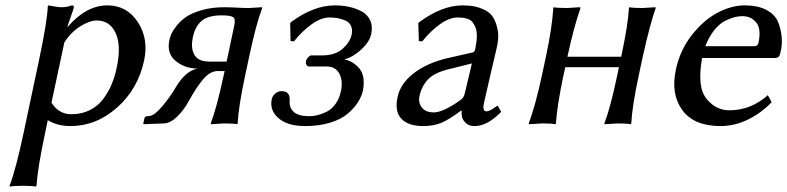

<svg xmlns="http://www.w3.org/2000/svg" viewBox="-20 -459 2928 714"><path d="M219.2 -300.8 171.4 -77.1Q198.7 -34.2 245.1 -34.2Q283.2 -34.2 313.7 -49.3Q344.2 -64.5 363.8 -90.8Q383.3 -117.2 395.3 -145.8Q407.2 -174.3 414.1 -208Q431.6 -290 409.9 -336.4Q388.2 -382.8 340.3 -382.8Q313 -382.8 277.8 -360.6Q242.7 -338.4 219.2 -300.8ZM68.4 32.2 125 -234.9Q155.8 -379.9 157.7 -436L160.2 -439Q193.4 -432.1 210 -432.1Q228.5 -432.1 247.1 -439Q256.3 -439 254.4 -429.2L230.5 -359.9H232.4Q301.3 -439 379.4 -439Q451.7 -439 492.4 -377Q533.2 -314.9 516.1 -234.9Q493.7 -128.9 416 -59.6Q338.4 9.8 241.7 9.8Q193.4 9.8 157.7 -12.2L148.4 32.2Q120.1 165 115.7 231.9L112.8 234.9Q99.6 231.9 65.9 231.9Q60.1 231.9 54.7 232.2Q49.3 232.4 45.2 232.4Q41 232.4 37.4 232.7Q33.7 232.9 30.8 233.2Q27.8 233.4 25.4 233.6Q22.9 233.9 21.2 234.1Q19.5 234.4 18.3 234.6Q17.1 234.9 16.6 234.9H16.1L15.6 231.9Q39.6 168.9 68.4 32.2Z M822.8 -230 851.6 -366.2Q856.4 -389.2 846.4 -395.5Q836.4 -401.9 805.2 -401.9Q753.4 -401.9 729.5 -381.1Q705.6 -360.4 697.3 -320.8Q688.5 -280.3 702.9 -255.1Q717.3 -230 757.8 -230ZM907.2 -251 891.6 -178.2Q866.7 -61 863.8 0L862.3 2.9Q848.6 0 814 0L765.1 2.9L763.7 0Q787.1 -63.5 809.6 -168.9L815.4 -194.8H790Q762.2 -194.8 736.8 -165.8Q711.4 -136.7 682.6 -84Q663.6 -49.3 638.4 -24.9Q613.3 -0.5 588.9 0L515.1 2.9L512.7 0L517.1 -19Q519 -26.9 528.3 -26.9L536.6 -27.8Q555.2 -29.8 584.5 -64.9Q613.8 -100.1 634.8 -136.2Q670.4 -195.3 714.4 -204.1Q667.5 -204.1 633.3 -232.4Q599.1 -260.7 609.9 -310.1Q612.3 -321.3 617.9 -334Q623.5 -346.7 638.4 -365.2Q653.3 -383.8 674.6 -397.7Q695.8 -411.6 732.4 -421.9Q769 -432.1 814.5 -432.1Q833 -432.1 860.1 -430.7Q887.2 -429.2 905.3 -429.2L954.6 -432.1L955.1 -429.2Q932.1 -369.1 907.2 -251Z M1205.1 -394Q1173.8 -394 1138.4 -368.4Q1103 -342.8 1073.2 -305.2L1060.5 -306.2L1059.1 -373L1062.5 -377Q1146.5 -439 1225.1 -439Q1251.5 -439 1275.6 -434.1Q1299.8 -429.2 1322.5 -418Q1345.2 -406.7 1356 -384.5Q1366.7 -362.3 1360.4 -332Q1354 -303.2 1323.7 -275.1Q1293.5 -247.1 1260.3 -237.8Q1271.5 -236.3 1284.2 -230.2Q1296.9 -224.1 1311 -210.4Q1325.2 -196.8 1330.1 -175.8Q1335 -154.8 1330.1 -124Q1325.2 -101.1 1311.3 -79.1Q1297.4 -57.1 1273.2 -36.4Q1249 -15.6 1208 -2.9Q1167 9.8 1115.2 9.8Q1049.3 9.8 1015.6 -19.5Q981.9 -48.8 990.7 -90.8Q993.2 -102.1 1003.7 -111.1Q1014.2 -120.1 1026.9 -120.1Q1060.5 -120.1 1057.1 -83Q1055.7 -56.6 1073.7 -41.7Q1091.8 -26.9 1129.4 -26.9Q1144.5 -26.9 1159.9 -30.5Q1175.3 -34.2 1194.1 -43.2Q1212.9 -52.2 1227.5 -72.3Q1242.2 -92.3 1248 -121.1Q1255.9 -158.2 1241.9 -185.1Q1228 -211.9 1192.9 -211.9H1128.9Q1122.6 -211.9 1119.4 -218.3Q1116.2 -224.6 1117.9 -231.9Q1119.6 -239.3 1126 -246.1Q1132.3 -252.9 1137.2 -252.9H1177.2Q1227.1 -252.9 1254.6 -278.1Q1282.2 -303.2 1287.6 -330.1Q1291.5 -349.1 1285.4 -362.5Q1279.3 -376 1265.1 -382.3Q1251 -388.7 1236.3 -391.4Q1221.7 -394 1205.1 -394Z M1734.9 -223.1 1650.4 -202.1Q1596.2 -189 1572.3 -164.3Q1548.3 -139.6 1540 -102.1Q1534.7 -77.1 1548.8 -59.1Q1563 -41 1593.3 -41Q1626 -41 1688.5 -84Q1704.6 -94.2 1708 -109.9ZM1779.8 -76.2Q1772.9 -45.4 1789.1 -44.9Q1793.9 -44.9 1800 -47.6Q1806.2 -50.3 1810.3 -52.7Q1814.5 -55.2 1821 -60.1Q1827.6 -64.9 1829.6 -65.9L1832 -64L1843.8 -43Q1791.5 10.3 1744.6 9.8Q1723.1 9.8 1711.4 -2.2Q1699.7 -14.2 1697.8 -25.4Q1695.8 -36.6 1696.8 -47.9H1694.8Q1649.4 -13.7 1620.6 -2Q1591.8 9.8 1553.2 9.8Q1498.5 9.8 1472.7 -17.3Q1446.8 -44.4 1458.5 -98.1Q1469.2 -148.9 1519.5 -187.3Q1569.8 -225.6 1646 -243.2L1738.8 -264.2Q1745.1 -266.1 1747.1 -275.9Q1752.9 -303.2 1753.2 -324Q1753.4 -344.7 1748.3 -356.9Q1743.2 -369.1 1736.6 -377.2Q1730 -385.3 1719.2 -388.7Q1708.5 -392.1 1700.7 -393.1Q1692.9 -394 1682.1 -394Q1650.9 -394 1615.5 -368.4Q1580.1 -342.8 1550.3 -305.2L1537.6 -306.2L1535.6 -373L1539.6 -377Q1623.5 -439 1700.7 -439Q1724.6 -439 1744.4 -435.1Q1764.2 -431.2 1784.4 -420.9Q1804.7 -410.6 1815.2 -392.3Q1825.7 -374 1831.1 -345.7Q1836.4 -317.4 1826.2 -276.9Q1825.2 -272.9 1804.2 -182.9Q1783.2 -92.8 1779.8 -76.2Z M2370.6 -250 2355.5 -179.2Q2330.6 -63 2327.6 0L2324.7 2.9Q2311 0 2277.3 0Q2277.3 0 2228 2.9L2227.5 0Q2250.5 -60.1 2275.4 -179.2L2281.7 -209H2082L2075.7 -180.2Q2051.8 -67.4 2047.4 0L2044.9 2.9Q2030.8 0 1996.6 0Q1996.6 0 1946.8 2.9L1946.3 0Q1971.7 -68.8 1995.6 -180.2L2010.3 -249Q2033.2 -356.4 2037.6 -429.2L2039.1 -432.1Q2052.7 -429.2 2087.4 -429.2Q2087.4 -429.2 2137.2 -432.1L2138.7 -429.2Q2113.8 -357.9 2090.3 -249V-248H2290L2290.5 -250Q2315.9 -369.1 2318.8 -429.2L2320.3 -432.1Q2334 -429.2 2368.7 -429.2Q2368.7 -429.2 2417.5 -432.1L2418.5 -429.2Q2398.9 -375.5 2370.6 -250Z M2603 -287.1H2784.2Q2798.3 -287.1 2800.8 -300.8Q2811.5 -352.1 2792.2 -375.5Q2772.9 -398.9 2740.7 -398.9Q2728 -398.9 2714.1 -395.8Q2700.2 -392.6 2678.7 -382.6Q2657.2 -372.6 2637 -347.9Q2616.7 -323.2 2603 -287.1ZM2835.4 -105 2849.6 -79.1Q2811 -38.6 2761.5 -14.4Q2711.9 9.8 2659.7 9.8Q2560.5 9.8 2517.3 -49.6Q2474.1 -108.9 2493.2 -199.2Q2508.3 -271.5 2552.2 -327.9Q2596.2 -384.3 2648.2 -411.6Q2700.2 -439 2749.5 -439Q2796.9 -439 2828.4 -422.9Q2859.9 -406.7 2871.6 -381.1Q2883.3 -355.5 2886.7 -323.5Q2890.1 -291.5 2881.3 -259.8Q2877.9 -242.7 2859.9 -243.2H2590.8Q2581.1 -187.5 2585.4 -149.9Q2589.8 -112.3 2608.6 -90.1Q2627.4 -67.9 2648.4 -58.3Q2669.4 -48.8 2692.4 -48.8Q2772 -48.8 2835.4 -105Z"/></svg>

Font: Linux Biolinum O
Style: Italic
Weight: 400
Italic angle: -12°
Designer: Philipp H. Poll
Foundry: Philipp H. Poll
Version: Version 1.1.3